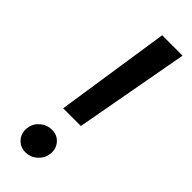

<svg xmlns="http://www.w3.org/2000/svg" viewBox="-245 -753 786 786"><g transform="rotate(45 148.0 -360.5)"><path d="M88.9 -229.5 164.1 -727.5H282.2L191.4 -229.5ZM106.9 7.3Q75.7 7.3 56.4 -15.6Q37.1 -38.6 42.5 -71.3Q46.9 -99.1 69.1 -117.2Q91.3 -135.3 118.2 -135.3Q150.9 -135.3 169.4 -112.3Q188 -89.4 183.1 -58.1Q179.2 -30.8 157.2 -11.7Q135.3 7.3 106.9 7.3Z"/></g></svg>

Font: Inter 16pt Medium
Style: Italic
Weight: 500
Italic angle: -9.3988°
Version: Version 4.001;git-66647c0bb